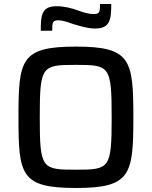

<svg xmlns="http://www.w3.org/2000/svg" viewBox="-20 -928 756 956"><path d="M183 -775H240C240 -814 241 -827 270 -827C291 -827 318 -818 345 -808C381 -798 414 -786 454 -786C526 -786 534 -827 534 -908H478C478 -869 476 -858 447 -858C422 -858 399 -865 371 -875C336 -888 299 -897 262 -897C189 -897 183 -856 183 -775ZM358 8C631 8 644 -57 644 -344C644 -631 631 -696 358 -696C83 -696 72 -631 72 -344C72 -57 83 8 358 8ZM358 -83C188 -83 178 -88 178 -344C178 -600 188 -605 358 -605C526 -605 536 -600 536 -344C536 -88 526 -83 358 -83Z"/></svg>

Font: Saira UNSAM Medium SC
Style: Regular
Weight: 500
Designer: Hector Gatti with collaboration of the Omnibus-Type team
Foundry: Omnibus-Type
Version: Version 1.072;PS 001.072;hotconv 1.0.88;makeotf.lib2.5.64775